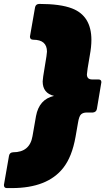

<svg xmlns="http://www.w3.org/2000/svg" viewBox="-73 -811 554 981"><path d="M-13 150H-38Q-53 150 -53 134L-27 -15Q-24 -32 -6 -33Q79 -33 93 -115L111 -218Q127 -304 203 -321Q145 -335 145 -395Q145 -408 156 -472Q167 -536 167 -547Q167 -608 97 -608Q80 -608 80 -624L106 -773Q109 -790 127 -791Q236 -791 295 -768Q394 -730 394 -607Q394 -572 386 -529Q371 -443 371 -431Q371 -405 398 -405H430Q445 -405 445 -391L422 -254Q419 -238 401 -236H369Q352 -236 341.5 -227Q331 -218 325.5 -183.5Q320 -149 313 -112Q295 -10 250 47Q169 150 -13 150Z"/></svg>

Font: YamahaIndonesia935. App Black
Style: Italic
Weight: 900
Italic angle: -10°
Designer: Dalton Maag Ltd
Foundry: Dalton Maag Ltd
Version: Version 1.002; January 01, 2024; Regular/Italic